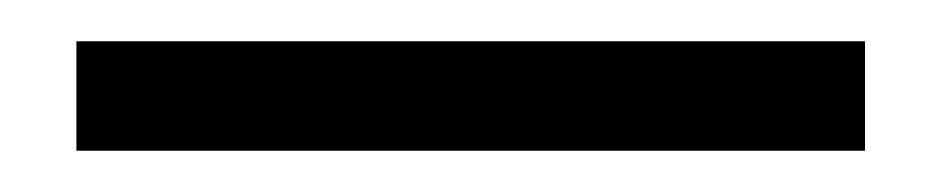

<svg xmlns="http://www.w3.org/2000/svg" viewBox="-20 -20 456 93"><path d="M17 53V0H399V53Z"/></svg>

Font: Nunito Sans 10pt Condensed
Style: Regular
Weight: 400
Width: 3
Designer: Vernon Adams
Foundry: Vernon Adams
Version: Version 3.101;gftools[0.9.27]